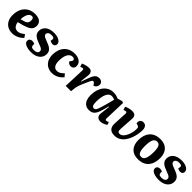

<svg xmlns="http://www.w3.org/2000/svg" viewBox="404 -1984 3455 3455"><g transform="rotate(45 2131.5 -256.5)"><path d="M318 -527Q400 -527 443.5 -492Q487 -457 487 -396Q487 -360 474.5 -333.5Q462 -307 437 -288Q412 -269 376 -254Q340 -239 292 -225L196 -201Q200 -165 214 -137.5Q228 -110 251.5 -95Q275 -80 306 -80Q329 -80 351 -87Q373 -94 395.5 -108Q418 -122 440 -141L481 -85Q464 -65 440.5 -47Q417 -29 388.5 -15.5Q360 -2 329.5 6Q299 14 267 14Q198 14 146.5 -15Q95 -44 67.5 -97.5Q40 -151 40 -225Q40 -318 74.5 -386Q109 -454 171.5 -490.5Q234 -527 318 -527ZM347 -395Q347 -415 342 -429Q337 -443 326.5 -451Q316 -459 300 -459Q272 -459 249.5 -439Q227 -419 213 -378.5Q199 -338 194 -274L261 -292Q290 -300 309 -311.5Q328 -323 337.5 -343Q347 -363 347 -395Z M758 -49Q798 -49 824 -65Q850 -81 850 -113Q850 -133 838 -147Q826 -161 803.5 -172Q781 -183 746 -195Q703 -210 663.5 -229Q624 -248 599.5 -279Q575 -310 575 -361Q575 -391 587.5 -420.5Q600 -450 626.5 -474.5Q653 -499 696.5 -513.5Q740 -528 802 -528Q848 -528 888.5 -515.5Q929 -503 954.5 -479Q980 -455 980 -419Q980 -393 962.5 -377.5Q945 -362 920 -362Q899 -362 879.5 -369Q860 -376 851 -384L857 -410Q864 -437 849.5 -452Q835 -467 793 -467Q763 -467 742.5 -458.5Q722 -450 712 -436Q702 -422 702 -405Q702 -388 714 -374.5Q726 -361 748.5 -350Q771 -339 802 -328Q834 -316 864.5 -303Q895 -290 919.5 -272Q944 -254 958.5 -228.5Q973 -203 973 -166Q973 -111 944.5 -70.5Q916 -30 864.5 -8Q813 14 742 14Q691 14 648 3Q605 -8 579 -29.5Q553 -51 553 -83Q553 -116 574 -132Q595 -148 624 -148Q641 -148 657 -144Q673 -140 682 -135L683 -102Q683 -75 698 -62Q713 -49 758 -49Z M1328 -527Q1378 -527 1418 -510.5Q1458 -494 1481.5 -463.5Q1505 -433 1505 -389Q1505 -354 1484 -332.5Q1463 -311 1429 -311Q1405 -311 1383 -324Q1361 -337 1351 -359L1374 -388Q1391 -410 1388.5 -425.5Q1386 -441 1371 -450Q1356 -459 1334 -459Q1303 -459 1279 -441Q1255 -423 1239.5 -392Q1224 -361 1216.5 -319Q1209 -277 1209 -229Q1209 -185 1219.5 -150.5Q1230 -116 1253 -96.5Q1276 -77 1314 -77Q1339 -77 1362 -86.5Q1385 -96 1406 -112.5Q1427 -129 1447 -149L1493 -95Q1483 -83 1465 -64.5Q1447 -46 1420 -28.5Q1393 -11 1357 1.5Q1321 14 1275 14Q1210 14 1159 -15Q1108 -44 1079.5 -98Q1051 -152 1051 -226Q1051 -289 1068 -344Q1085 -399 1120 -440Q1155 -481 1207 -504Q1259 -527 1328 -527Z M1633 -405Q1634 -421 1630 -431.5Q1626 -442 1610 -442Q1600 -442 1587.5 -438Q1575 -434 1558 -427L1539 -491Q1563 -502 1590 -510.5Q1617 -519 1642.5 -523Q1668 -527 1686 -527Q1732 -527 1754 -498Q1776 -469 1770 -417L1751 -253L1759 -252L1808 -386Q1825 -434 1843 -465Q1861 -496 1885.5 -511.5Q1910 -527 1946 -527Q1977 -527 1997.5 -515Q2018 -503 2027.5 -484.5Q2037 -466 2037 -445Q2037 -419 2021.5 -394Q2006 -369 1969 -354L1948 -383Q1936 -399 1928 -405Q1920 -411 1910 -411Q1902 -411 1895 -406.5Q1888 -402 1880 -388.5Q1872 -375 1860 -350.5Q1848 -326 1831 -285Q1809 -236 1796 -203.5Q1783 -171 1776.5 -149.5Q1770 -128 1766.5 -110.5Q1763 -93 1761 -72L1753 0H1617Z M2551 -114Q2550 -92 2555 -81.5Q2560 -71 2577 -71Q2588 -71 2601 -76.5Q2614 -82 2625 -90L2645 -35Q2633 -25 2611 -13.5Q2589 -2 2562.5 6Q2536 14 2509 14Q2478 14 2455 2Q2432 -10 2421 -35.5Q2410 -61 2415 -99L2437 -285L2428 -287L2401 -190Q2389 -146 2375 -108.5Q2361 -71 2341.5 -43.5Q2322 -16 2292.5 -1Q2263 14 2219 14Q2163 14 2125.5 -13Q2088 -40 2069.5 -87.5Q2051 -135 2051 -197Q2051 -269 2069 -329.5Q2087 -390 2121 -434Q2155 -478 2203 -502.5Q2251 -527 2311 -527Q2355 -527 2388.5 -517.5Q2422 -508 2441 -499L2532 -525L2564 -511ZM2259 -71Q2276 -71 2288 -79Q2300 -87 2311.5 -109Q2323 -131 2336.5 -173Q2350 -215 2368 -283L2410 -439Q2398 -446 2376.5 -451.5Q2355 -457 2334 -457Q2301 -457 2276.5 -436Q2252 -415 2236 -377.5Q2220 -340 2212.5 -291Q2205 -242 2205 -187Q2205 -143 2211 -118Q2217 -93 2229.5 -82Q2242 -71 2259 -71Z M3069 -527Q3114 -527 3137 -496.5Q3160 -466 3160 -416Q3160 -371 3150.5 -314Q3141 -257 3120 -199.5Q3099 -142 3065 -93.5Q3031 -45 2982.5 -15.5Q2934 14 2869 14Q2840 14 2812.5 8Q2785 2 2763 -15.5Q2741 -33 2728.5 -65.5Q2716 -98 2719 -150L2732 -406Q2733 -420 2729 -429Q2725 -438 2716.5 -441Q2708 -444 2694 -440L2658 -429L2639 -491Q2662 -503 2701.5 -515Q2741 -527 2788 -527Q2840 -527 2862 -500.5Q2884 -474 2881 -429L2864 -162Q2862 -132 2864.5 -112.5Q2867 -93 2878.5 -83.5Q2890 -74 2914 -74Q2941 -74 2964.5 -91Q2988 -108 3007 -137Q3026 -166 3039.5 -201.5Q3053 -237 3061 -275.5Q3069 -314 3069 -348Q3070 -372 3066.5 -384Q3063 -396 3055 -402Q3047 -408 3033 -413L2993 -427Q2990 -459 2998.5 -481.5Q3007 -504 3026 -515.5Q3045 -527 3069 -527Z M3467 15Q3387 15 3334.5 -16.5Q3282 -48 3256 -105Q3230 -162 3230 -237Q3230 -295 3245 -347.5Q3260 -400 3292.5 -440.5Q3325 -481 3377 -504.5Q3429 -528 3503 -528Q3581 -528 3633.5 -497.5Q3686 -467 3712.5 -411Q3739 -355 3739 -278Q3739 -221 3724.5 -168Q3710 -115 3678 -74Q3646 -33 3594 -9Q3542 15 3467 15ZM3476 -56Q3521 -56 3543 -87.5Q3565 -119 3573 -170Q3581 -221 3581 -279Q3581 -331 3574 -370.5Q3567 -410 3547.5 -432.5Q3528 -455 3492 -455Q3464 -455 3444 -441Q3424 -427 3412 -399Q3400 -371 3395 -329.5Q3390 -288 3390 -232Q3390 -179 3398 -139Q3406 -99 3425 -77.5Q3444 -56 3476 -56Z M4006 -49Q4046 -49 4072 -65Q4098 -81 4098 -113Q4098 -133 4086 -147Q4074 -161 4051.5 -172Q4029 -183 3994 -195Q3951 -210 3911.5 -229Q3872 -248 3847.5 -279Q3823 -310 3823 -361Q3823 -391 3835.5 -420.5Q3848 -450 3874.5 -474.5Q3901 -499 3944.5 -513.5Q3988 -528 4050 -528Q4096 -528 4136.5 -515.5Q4177 -503 4202.5 -479Q4228 -455 4228 -419Q4228 -393 4210.5 -377.5Q4193 -362 4168 -362Q4147 -362 4127.5 -369Q4108 -376 4099 -384L4105 -410Q4112 -437 4097.5 -452Q4083 -467 4041 -467Q4011 -467 3990.5 -458.5Q3970 -450 3960 -436Q3950 -422 3950 -405Q3950 -388 3962 -374.5Q3974 -361 3996.5 -350Q4019 -339 4050 -328Q4082 -316 4112.5 -303Q4143 -290 4167.5 -272Q4192 -254 4206.5 -228.5Q4221 -203 4221 -166Q4221 -111 4192.5 -70.5Q4164 -30 4112.5 -8Q4061 14 3990 14Q3939 14 3896 3Q3853 -8 3827 -29.5Q3801 -51 3801 -83Q3801 -116 3822 -132Q3843 -148 3872 -148Q3889 -148 3905 -144Q3921 -140 3930 -135L3931 -102Q3931 -75 3946 -62Q3961 -49 4006 -49Z"/></g></svg>

Font: Literata 18pt
Style: Bold Italic
Weight: 700
Italic angle: -2°
Designer: Latin by Veronika Burian and Jose Scaglione. Greek by Irene Vlachou. Cyrillic by Vera Evstafieva
Foundry: TypeTogether
Version: Version 3.103;gftools[0.9.29]